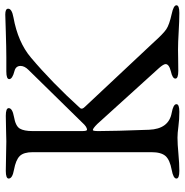

<svg xmlns="http://www.w3.org/2000/svg" viewBox="-6 -689 700 728"><g transform="rotate(-90 344.0 -325.0)"><path d="M659 5Q629 5 588 2.5Q547 0 520 0Q510 0 487 0.5Q464 1 439 1Q410 1 410 -10Q410 -21 437 -27Q465 -34 465 -47Q465 -55 450 -72L238 -306Q221 -323 215 -323Q211 -323 211 -302Q211 -243 216 -110Q219 -35 280 -24Q313 -18 313 -6Q313 5 284 5Q255 5 229 1.5Q203 -2 186 -2Q162 -2 125 1.5Q88 5 60 5Q31 5 31 -6Q31 -18 64 -24Q102 -31 116.5 -47.5Q131 -64 131 -101V-551Q131 -585 116.5 -600Q102 -615 64 -622Q31 -628 31 -642Q31 -653 60 -653Q88 -653 119.5 -652Q151 -651 172 -651Q189 -651 214.5 -652Q240 -653 269 -653Q298 -653 298 -642Q298 -628 265 -622Q230 -616 220.5 -600Q211 -584 211 -551V-364Q211 -345 216 -345Q227 -345 243 -363L443 -567Q458 -582 458 -597Q458 -615 439 -620Q408 -628 408 -640Q408 -651 437 -651H491Q525 -651 588.5 -653Q652 -655 653 -655Q675 -655 675 -644Q675 -630 642 -624Q548 -607 490 -558Q394 -477 298 -371Q292 -364 303 -353L545 -95Q580 -56 597 -44.5Q614 -33 655 -24Q688 -17 688 -6Q688 5 659 5Z"/></g></svg>

Font: EB Garamond SC 12
Style: Regular
Weight: 400
Version: Version 0.016 ; ttfautohint (v0.97) -l 8 -r 50 -G 200 -x 0 -